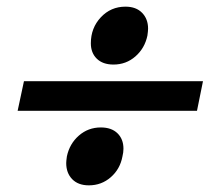

<svg xmlns="http://www.w3.org/2000/svg" viewBox="-20 -587 636 577"><path d="M253 -457Q253 -503 283 -535Q313 -567 357 -567Q389 -567 407 -548.5Q425 -530 425 -501Q425 -494 423 -480Q415 -442 387 -417.5Q359 -393 321 -393Q289 -393 271 -410.5Q253 -428 253 -457ZM52 -343H590L572 -254H33ZM179 -97Q179 -103 181 -117Q189 -155 217 -179.5Q245 -204 283 -204Q315 -204 333 -186.5Q351 -169 351 -140Q351 -129 348 -117Q341 -79 313 -54.5Q285 -30 247 -30Q215 -30 197 -48.5Q179 -67 179 -97Z"/></svg>

Font: Trirong Black
Style: Italic
Weight: 900
Italic angle: -12°
Designer: Katatrad Team
Foundry: CadsonDemak
Version: Version 1.001